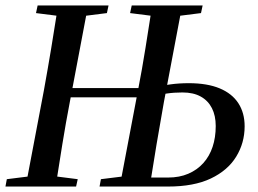

<svg xmlns="http://www.w3.org/2000/svg" viewBox="-21 -684 946 704"><path d="M478 0 484 -33H595Q637 -33 669.5 -47Q702 -61 724.5 -86Q747 -111 758.5 -145.5Q770 -180 770 -222Q770 -260 756 -287.5Q742 -315 715 -330Q688 -345 648 -345Q617 -345 590 -341Q563 -337 532 -330L538 -363Q571 -370 603 -374.5Q635 -379 671 -379Q739 -379 784.5 -360Q830 -341 853 -305.5Q876 -270 876 -221Q876 -160 845 -109.5Q814 -59 752 -29.5Q690 0 595 0ZM-1 0 4 -27 116 -41H154L264 -27L258 0ZM73 0 140 -353Q154 -430 167 -508.5Q180 -587 192 -664H302L235 -310Q220 -232 207.5 -154.5Q195 -77 183 0ZM111 -636 117 -664H377L371 -636L260 -622H222ZM418 0 485 -353Q500 -430 512.5 -508.5Q525 -587 537 -664H647L580 -310Q566 -232 553 -154.5Q540 -77 528 0ZM456 -636 462 -664H722L716 -636L605 -622H567ZM344 0 349 -27 462 -41H499L495 0ZM179 -327 185 -361H541L536 -327Z"/></svg>

Font: Source Serif 4 48pt SemiBold
Style: Italic
Weight: 600
Italic angle: -12°
Designer: Frank Grießhammer
Foundry: Adobe Systems Incorporated
Version: Version 4.004;hotconv 1.0.116;makeotfexe 2.5.65601